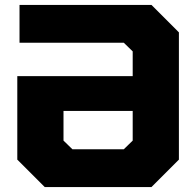

<svg xmlns="http://www.w3.org/2000/svg" viewBox="-20 -757 794 777"><path d="M161 0 50 -111V-449H517V-549L481 -584H59V-737H593L704 -626V-111L593 0ZM273 -153H481L517 -188V-308H237V-188Z"/></svg>

Font: Tomorrow
Style: Bold
Weight: 700
Designer: Tony de Marco, Monica Rizzolli
Foundry: Just in Type
Version: Version 2.002